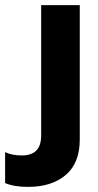

<svg xmlns="http://www.w3.org/2000/svg" viewBox="-105 -500 385 751"><path d="M-85 216V95Q-59 108 -20 108Q18 108 37 89Q56 70 56 29V-480H207V46Q207 138 152 184.5Q97 231 5 231Q-51 231 -85 216Z"/></svg>

Font: Prompt SemiBold
Style: Regular
Weight: 600
Designer: Katatrad Team
Foundry: CadsonDemak
Version: Version 1.001